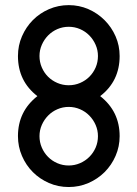

<svg xmlns="http://www.w3.org/2000/svg" viewBox="-20 -735 542 757"><path d="M251 -714.8Q292 -714.8 328.4 -699Q364.7 -683.1 392.3 -655.5Q419.9 -627.9 435.8 -591.6Q451.7 -555.2 451.7 -514.2Q451.7 -415 375 -356Q451.7 -295.9 451.7 -198.2Q451.7 -157.2 435.8 -120.6Q419.9 -84 392.6 -56.6Q365.2 -29.3 328.6 -13.4Q292 2.4 251 2.4Q209.5 2.4 173.1 -13.4Q136.7 -29.3 109.6 -56.4Q82.5 -83.5 66.7 -120.1Q50.8 -156.7 50.8 -198.2Q50.8 -295.9 127.4 -356Q50.8 -415 50.8 -514.2Q50.8 -555.7 66.7 -592Q82.5 -628.4 109.6 -655.8Q136.7 -683.1 173.3 -699Q210 -714.8 251 -714.8ZM251 -313.5Q227.5 -313.5 206.5 -304.4Q185.5 -295.4 169.9 -279.5Q154.3 -263.7 145 -242.7Q135.7 -221.7 135.7 -198.2Q135.7 -174.3 144.8 -153.3Q153.8 -132.3 169.4 -116.5Q185.1 -100.6 206.1 -91.6Q227.1 -82.5 251 -82.5Q274.4 -82.5 295.4 -91.6Q316.4 -100.6 332.3 -116.5Q348.1 -132.3 357.2 -153.3Q366.2 -174.3 366.2 -198.2Q366.2 -221.7 356.9 -242.7Q347.7 -263.7 332 -279.5Q316.4 -295.4 295.4 -304.4Q274.4 -313.5 251 -313.5ZM251 -629.4Q227.5 -629.4 206.5 -620.4Q185.5 -611.3 169.9 -595.5Q154.3 -579.6 145 -558.6Q135.7 -537.6 135.7 -514.2Q135.7 -490.2 144.8 -469.2Q153.8 -448.2 169.4 -432.6Q185.1 -417 206.1 -408Q227.1 -398.9 251 -398.9Q274.9 -398.9 295.9 -408Q316.9 -417 332.5 -432.6Q348.1 -448.2 357.2 -469.2Q366.2 -490.2 366.2 -514.2Q366.2 -537.6 356.9 -558.6Q347.7 -579.6 332 -595.5Q316.4 -611.3 295.4 -620.4Q274.4 -629.4 251 -629.4Z"/></svg>

Font: Proletarsk
Style: Regular
Weight: 400
Designer: Peter Wiegel, original typeface by Carl Albert Fahrenwaldt 1901
Foundry: Peter Wiegel
Version: Version 1.000 2010 initial release